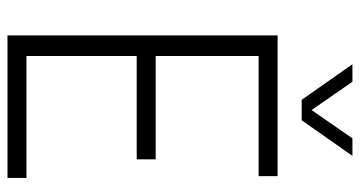

<svg xmlns="http://www.w3.org/2000/svg" viewBox="-250 -736 985 526"><g transform="rotate(90 243.0 -472.5)"><path d="M76.5 0V-740H462V-688H133V-406H416V-354H133V-52H467V0ZM253 -806 155.5 -945H203.5L281 -833L358.5 -945H406.5L309 -806Z"/></g></svg>

Font: Encode Sans Condensed Condensed Light
Style: Regular
Weight: 300
Width: 3
Designer: Multiple Designers
Foundry: Impallari Type
Version: Version 3.000; ttfautohint (v1.8.3) -l 8 -r 50 -G 200 -x 14 